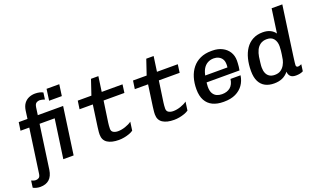

<svg xmlns="http://www.w3.org/2000/svg" viewBox="-144 -1253 3234 1959"><g transform="rotate(-20 1473.5 -273.5)"><path d="M24 186Q5 186 -16 181Q-37 176 -53 167L-43 92Q-33 97 -20.5 101Q-8 105 5 105Q22 105 37.5 95.5Q53 86 57 52L124 -422H29L42 -511H137L149 -599Q156 -645 177 -673Q198 -701 229.5 -714.5Q261 -728 297 -728Q322 -728 344.5 -723Q367 -718 382 -709L372 -636Q360 -641 344.5 -644.5Q329 -648 318 -648Q298 -648 281.5 -637Q265 -626 260 -590L249 -511H524L452 0H340L400 -422H236L169 53Q159 120 122.5 153Q86 186 24 186ZM408 -610 425 -733H563L546 -610Z M942 10Q863 10 818.5 -19Q774 -48 774 -109Q774 -119 775 -135Q776 -151 781 -188L814 -422H670L683 -511H831L886 -674H966L943 -511H1169L1157 -422H931L898 -194Q896 -179 894.5 -162.5Q893 -146 893 -129Q893 -101 913.5 -89Q934 -77 964 -77Q1001 -77 1043 -91Q1085 -105 1113 -126L1100 -33Q1082 -20 1055.5 -10.5Q1029 -1 999.5 4.5Q970 10 942 10Z M1542 10Q1463 10 1418.5 -19Q1374 -48 1374 -109Q1374 -119 1375 -135Q1376 -151 1381 -188L1414 -422H1270L1283 -511H1431L1486 -674H1566L1543 -511H1769L1757 -422H1531L1498 -194Q1496 -179 1494.5 -162.5Q1493 -146 1493 -129Q1493 -101 1513.5 -89Q1534 -77 1564 -77Q1601 -77 1643 -91Q1685 -105 1713 -126L1700 -33Q1682 -20 1655.5 -10.5Q1629 -1 1599.5 4.5Q1570 10 1542 10Z M2075 10Q2010 10 1961.5 -13Q1913 -36 1886.5 -84Q1860 -132 1860 -205Q1860 -274 1877.5 -331.5Q1895 -389 1929.5 -431.5Q1964 -474 2015.5 -497.5Q2067 -521 2134 -521H2148Q2207 -521 2252.5 -498Q2298 -475 2323.5 -434.5Q2349 -394 2349 -340Q2349 -329 2348 -311Q2347 -293 2345 -273.5Q2343 -254 2339 -236H1931L1988 -275Q1984 -252 1981 -230Q1978 -208 1978 -190Q1978 -144 1993.5 -117.5Q2009 -91 2034.5 -80Q2060 -69 2090 -69Q2146 -69 2180.5 -98Q2215 -127 2223 -186H2332Q2324 -128 2293 -84Q2262 -40 2210 -15Q2158 10 2084 10ZM1990 -291 1941 -307H2234Q2236 -321 2236 -328Q2236 -335 2236 -341Q2236 -375 2222 -397Q2208 -419 2184.5 -430.5Q2161 -442 2133 -442Q2094 -442 2064 -424.5Q2034 -407 2015.5 -373.5Q1997 -340 1990 -291Z M2628 10Q2573 10 2532.5 -11Q2492 -32 2469.5 -76Q2447 -120 2447 -190Q2447 -260 2462 -320.5Q2477 -381 2507.5 -426Q2538 -471 2584.5 -496Q2631 -521 2693 -521Q2740 -521 2774 -504.5Q2808 -488 2827 -459L2864 -720H2980Q2967 -627 2955.5 -546Q2944 -465 2934.5 -397Q2925 -329 2917.5 -275Q2910 -221 2904.5 -182Q2899 -143 2896.5 -120Q2894 -97 2894 -91Q2894 -81 2899 -75Q2904 -69 2914 -69Q2923 -69 2933.5 -72.5Q2944 -76 2953 -80L2943 -7Q2912 10 2864 10Q2824 10 2805 -9Q2786 -28 2785 -60Q2756 -24 2717.5 -7Q2679 10 2628 10ZM2664 -70Q2704 -70 2729.5 -88Q2755 -106 2770 -133Q2785 -160 2791 -187Q2802 -248 2805 -279.5Q2808 -311 2808 -328Q2808 -378 2783.5 -409.5Q2759 -441 2709 -441Q2666 -441 2638 -421Q2610 -401 2595 -369Q2580 -337 2574 -300Q2569 -261 2566 -239Q2563 -217 2562.5 -205Q2562 -193 2562 -185Q2562 -151 2573 -125Q2584 -99 2606.5 -84.5Q2629 -70 2664 -70Z"/></g></svg>

Font: Chivo Mono Medium
Style: Italic
Weight: 500
Italic angle: -8.05°
Monospace: yes
Designer: Hector Gatti
Foundry: Omnibus-Type
Version: Version 1.008